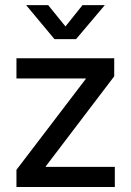

<svg xmlns="http://www.w3.org/2000/svg" viewBox="-20 -749 526 769"><path d="M45.9 0V-68.8L323.7 -433.1V-434.6H45.9V-515.6H437.5V-443.4L163.1 -82.5V-80.6H439.9V0ZM172.9 -728.5 242.2 -643.1 310.5 -728.5H399.4V-728L284.7 -592.3H198.2L85 -728V-728.5Z"/></svg>

Font: Inter Cardless Display
Style: Regular
Weight: 400
Designer: Rasmus Andersson
Foundry: rsms
Version: Version 4.001;git-9221beed3